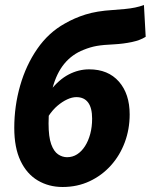

<svg xmlns="http://www.w3.org/2000/svg" viewBox="-20 -735 602 767"><path d="M230 12Q175 12 131 -14Q87 -40 62 -92.5Q37 -145 37 -224Q37 -311 60.5 -393Q84 -475 129 -540Q174 -605 239 -641Q277 -663 321.5 -677Q366 -691 430 -695Q456 -697 478.5 -699Q501 -701 520 -705Q539 -709 555 -715L562 -588Q540 -574 506.5 -567Q473 -560 437 -558Q392 -556 366.5 -551.5Q341 -547 314 -536Q268 -518 237 -480.5Q206 -443 190 -383.5Q174 -324 174 -242Q174 -188 184.5 -159Q195 -130 212 -118.5Q229 -107 248 -107Q270 -107 288 -118.5Q306 -130 319.5 -151Q333 -172 340.5 -200Q348 -228 348 -261Q348 -304 332 -325.5Q316 -347 285 -347Q268 -347 248.5 -338Q229 -329 209.5 -312.5Q190 -296 173 -270L180 -372Q215 -417 254.5 -437.5Q294 -458 336 -458Q412 -458 455 -409Q498 -360 498 -278Q498 -219 478.5 -166.5Q459 -114 423 -74Q387 -34 338 -11Q289 12 230 12Z"/></svg>

Font: Source Sans 3 ExtraBold
Style: Italic
Weight: 800
Italic angle: -11°
Version: Version 3.052;hotconv 1.1.0;makeotfexe 2.6.0